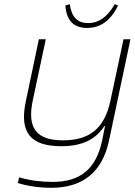

<svg xmlns="http://www.w3.org/2000/svg" viewBox="-20 -687 641 914"><path d="M499 -18 601 -500H568L506 -209C478 -76 407 -19 280 -19C154 -19 108 -76 136 -209L198 -500H165L103 -205C71 -56 125 9 272 9C368 9 434 -21 477 -87H480L466 -17C437 117 363 179 230 179C177 179 120 172 71 157L65 184C107 198 165 207 225 207C377 207 468 129 499 -18ZM291 -661 312 -667C321 -605 349 -577 400 -577C448 -577 489 -603 526 -667L542 -661C506 -587 457 -554 395 -554C332 -554 297 -587 291 -661Z"/></svg>

Font: LT Wave Text Thin Italic
Style: Regular
Weight: 100
Designer: Daniel Lyons
Version: Version 2.5 (Glyphs App)